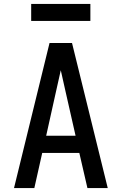

<svg xmlns="http://www.w3.org/2000/svg" viewBox="-20 -953 616 973"><path d="M51 0H154L194 -178H382L423 0H526L345 -735H231ZM214 -265 264 -490Q270 -517 276 -543.5Q282 -570 288 -597Q294 -570 300 -543.5Q306 -517 312 -490L363 -265ZM138 -847H438V-933H138Z"/></svg>

Font: Iosevka Sparkle Medium
Style: Regular
Weight: 500
Designer: Belleve Invis
Foundry: Belleve Invis
Version: Version 4.5.0; ttfautohint (v1.8.3)